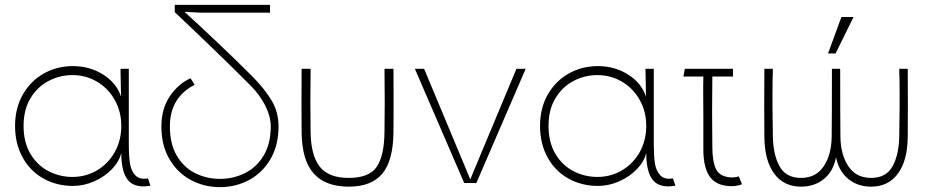

<svg xmlns="http://www.w3.org/2000/svg" viewBox="-20 -753 3820 790"><path d="M479 -235Q479 -294 452 -342Q425 -390 379 -417Q333 -444 278 -444Q226 -444 180 -420Q134 -396 105.5 -349Q77 -302 77 -235Q77 -167 105.5 -119.5Q134 -72 180 -48.5Q226 -25 278 -25Q333 -25 379 -52Q425 -79 452 -127Q479 -175 479 -235ZM280 -481Q349 -481 404 -446.5Q459 -412 478 -356L476 -458V-470H510V-161Q510 -113 514.5 -82Q519 -51 536.5 -32Q554 -13 589 -19L599 11Q592 12 585 13Q578 14 571 14Q521 14 500 -21Q479 -56 479 -124Q471 -89 441 -57.5Q411 -26 368 -7Q325 12 280 12Q214 12 159.5 -18Q105 -48 73.5 -104.5Q42 -161 42 -235Q42 -309 74.5 -365Q107 -421 161 -451Q215 -481 280 -481Z M699 -733H1091V-701H802L728 -705L733 -710Q800 -649 875.5 -577.5Q951 -506 1015 -442Q1067 -390 1096.5 -341.5Q1126 -293 1126 -233Q1126 -155 1093 -98.5Q1060 -42 1005 -12.5Q950 17 885 17Q820 17 765 -12.5Q710 -42 677 -98.5Q644 -155 644 -233Q644 -305 678.5 -356.5Q713 -408 764 -431L781 -404Q679 -352 679 -233Q679 -160 708 -111.5Q737 -63 784 -40Q831 -17 885 -17Q940 -17 987.5 -40.5Q1035 -64 1064.5 -112.5Q1094 -161 1094 -233Q1094 -273 1072 -317.5Q1050 -362 1009 -403Q870 -542 699 -703Z M1258 -210Q1259 -115 1295 -68Q1331 -21 1415 -21Q1499 -21 1530 -66.5Q1561 -112 1562 -210Q1563 -276 1563 -331.5Q1563 -387 1562 -470H1599Q1600 -324 1599 -210Q1598 -93 1553.5 -39Q1509 15 1415 15Q1319 15 1270.5 -39.5Q1222 -94 1221 -210Q1220 -324 1221 -470H1258Q1257 -387 1257 -331.5Q1257 -276 1258 -210Z M1940 0H1890L1687 -470H1725L1880 -99L1917 -10H1913L1950 -99L2105 -470H2143Z M2639 -235Q2639 -294 2612 -342Q2585 -390 2539 -417Q2493 -444 2438 -444Q2386 -444 2340 -420Q2294 -396 2265.5 -349Q2237 -302 2237 -235Q2237 -167 2265.5 -119.5Q2294 -72 2340 -48.5Q2386 -25 2438 -25Q2493 -25 2539 -52Q2585 -79 2612 -127Q2639 -175 2639 -235ZM2440 -481Q2509 -481 2564 -446.5Q2619 -412 2638 -356L2636 -458V-470H2670V-161Q2670 -113 2674.5 -82Q2679 -51 2696.5 -32Q2714 -13 2749 -19L2759 11Q2752 12 2745 13Q2738 14 2731 14Q2681 14 2660 -21Q2639 -56 2639 -124Q2631 -89 2601 -57.5Q2571 -26 2528 -7Q2485 12 2440 12Q2374 12 2319.5 -18Q2265 -48 2233.5 -104.5Q2202 -161 2202 -235Q2202 -309 2234.5 -365Q2267 -421 2321 -451Q2375 -481 2440 -481Z M2874 -138V-264Q2874 -310 2873.5 -352.5Q2873 -395 2874 -438H2792L2798 -470H2996V-438H2911Q2909 -294 2911 -149Q2911 -90 2925.5 -58.5Q2940 -27 2985 -23Q3000 -22 3020 -27L3033 5Q3013 13 2991 13Q2930 13 2902 -24Q2874 -61 2874 -138Z M3159 -433Q3158 -364 3158.5 -308.5Q3159 -253 3160 -190Q3162 -113 3188.5 -67Q3215 -21 3276 -21Q3337 -21 3369 -68.5Q3401 -116 3402 -190Q3403 -283 3403 -470H3437Q3437 -283 3438 -190Q3439 -116 3471 -68.5Q3503 -21 3564 -21Q3625 -21 3651.5 -67Q3678 -113 3680 -190Q3681 -253 3681.5 -308.5Q3682 -364 3681 -433Q3680 -444 3680 -470H3715Q3716 -312 3715 -190Q3714 -92 3674.5 -38.5Q3635 15 3564 15Q3509 15 3470 -17Q3431 -49 3420 -106Q3409 -48 3370 -16.5Q3331 15 3276 15Q3205 15 3165.5 -38.5Q3126 -92 3125 -190Q3124 -312 3125 -470H3160Q3160 -444 3159 -433ZM3492 -683 3418 -533H3387L3442 -683Z"/></svg>

Font: Kreadon
Style: Regular
Weight: 400
Designer: kohakuno
Foundry: StudioGnu
Version: Version 1.000;Glyphs 3.1.2 (3151)